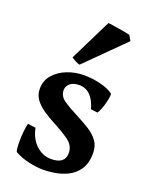

<svg xmlns="http://www.w3.org/2000/svg" viewBox="-142 -813 703 902"><g transform="rotate(20 209.5 -361.5)"><path d="M381.8 -138.2Q381.8 -86.4 360.1 -55.7Q338.4 -24.9 306.2 -9.8Q273.9 5.4 241.7 10Q209.5 14.6 188 14.6Q156.7 14.6 116.7 6.1Q76.7 -2.4 43.9 -21Q41 -22.9 39.3 -38.3Q37.6 -53.7 37.8 -76.4Q38.1 -99.1 40.3 -122.6Q42.5 -146 47.4 -164.1L86.9 -158.7Q97.2 -106.4 130.1 -75.9Q163.1 -45.4 205.1 -45.4Q274.4 -45.4 274.4 -100.1Q274.4 -137.7 240.5 -161.9Q206.5 -186 156.7 -211.9Q129.9 -226.1 103.8 -243.7Q77.6 -261.2 60.3 -284.2Q43 -307.1 43 -338.4Q43 -378.9 68.1 -408Q93.3 -437 133.3 -452.9Q173.3 -468.8 217.3 -468.8Q259.3 -468.8 300.5 -458.5Q341.8 -448.2 364.3 -431.2Q367.2 -428.7 365.5 -415Q363.8 -401.4 359.1 -383.5Q354.5 -365.7 348.1 -349.4Q341.8 -333 335.9 -325.2L302.2 -329.1Q277.3 -417.5 211.9 -417.5Q182.6 -417.5 166.5 -403.8Q150.4 -390.1 150.4 -370.1Q150.4 -340.8 177.5 -321.5Q204.6 -302.2 262.2 -272.9Q290.5 -258.3 318.1 -241Q345.7 -223.6 363.8 -199.2Q381.8 -174.8 381.8 -138.2ZM179.7 -507.8Q170.9 -509.3 156.7 -516.8Q142.6 -524.4 137.2 -528.8L240.7 -738.3Q246.1 -737.8 261.7 -735.4Q277.3 -732.9 296.1 -730Q314.9 -727.1 330.6 -724.1Q346.2 -721.2 351.6 -719.7L366.7 -693.4Z"/></g></svg>

Font: Gentium Plus
Style: Bold
Weight: 700
Designer: Victor Gaultney, Annie Olsen, Iska Routamaa, Becca Hirsbrunner
Foundry: SIL International
Version: Version 6.101